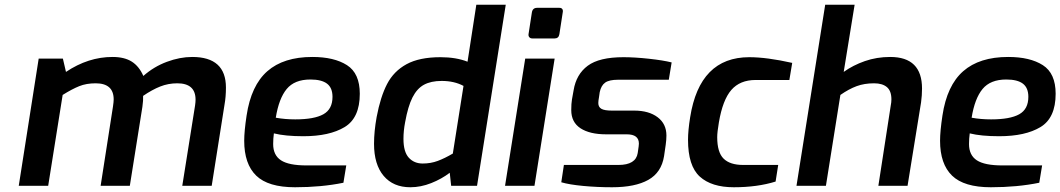

<svg xmlns="http://www.w3.org/2000/svg" viewBox="-20 -783 4468 809"><path d="M143 -536H245L258 -480Q352 -543 454 -543Q504 -543 535 -523.5Q566 -504 584 -463Q628 -502 683 -522.5Q738 -543 790 -543Q932 -543 932 -414Q932 -375 926 -342L872 0H748L802 -339Q804 -353 804 -363Q804 -432 727 -432Q689 -432 655 -418.5Q621 -405 583 -379Q584 -361 580 -333L527 0H404L456 -334Q459 -354 459 -364Q459 -432 383 -432Q344 -432 314 -420Q284 -408 244 -383L183 0H59Z M1009 -190Q1009 -230 1019 -296Q1038 -423 1106.5 -483Q1175 -543 1296 -543Q1388 -543 1442 -508.5Q1496 -474 1496 -388Q1496 -286 1432 -247.5Q1368 -209 1258 -209Q1182 -209 1134 -221Q1131 -199 1131 -176Q1131 -129 1164 -107.5Q1197 -86 1271 -86H1439L1427 -13Q1334 6 1223 6Q1110 6 1059.5 -43Q1009 -92 1009 -190ZM1381 -375Q1381 -413 1358 -430.5Q1335 -448 1288 -448Q1221 -448 1188 -408Q1155 -368 1142 -287Q1181 -280 1224 -280Q1304 -280 1342.5 -301.5Q1381 -323 1381 -375Z M1556 -177Q1556 -229 1567 -290Q1583 -375 1611 -429Q1639 -483 1693 -512.5Q1747 -542 1836 -542Q1902 -542 1950 -523L1987 -763H2111L1990 0H1881L1875 -55Q1841 -29 1797 -11.5Q1753 6 1709 6Q1637 6 1596.5 -42Q1556 -90 1556 -177ZM1888 -136 1933 -421Q1894 -442 1841 -442Q1796 -442 1766.5 -426Q1737 -410 1718 -372.5Q1699 -335 1687 -268Q1680 -232 1680 -198Q1680 -143 1702.5 -118.5Q1725 -94 1761 -94Q1795 -94 1824.5 -105Q1854 -116 1888 -136Z M2207 -639 2221 -730Q2224 -750 2243 -750H2337Q2346 -750 2349.5 -744.5Q2353 -739 2351 -730L2337 -639Q2334 -621 2317 -621H2223Q2215 -621 2210.5 -626Q2206 -631 2207 -639ZM2193 -536H2317L2232 0H2108Z M2345 -15 2356 -88H2586Q2659 -88 2667 -138L2671 -166L2672 -178Q2672 -217 2621 -217H2534Q2465 -217 2426 -242.5Q2387 -268 2387 -319Q2387 -347 2390 -364L2397 -403Q2408 -470 2456.5 -506Q2505 -542 2607 -542Q2654 -542 2714 -535.5Q2774 -529 2810 -520L2798 -447H2584Q2547 -447 2530 -435Q2513 -423 2507 -395L2504 -374Q2501 -358 2501 -349Q2501 -332 2514 -324.5Q2527 -317 2558 -317H2652Q2714 -317 2751 -289Q2788 -261 2788 -212Q2788 -194 2785 -173L2778 -125Q2767 -56 2711.5 -25Q2656 6 2559 6Q2497 6 2438 0.5Q2379 -5 2345 -15Z M2879 -194Q2879 -233 2888 -289Q2928 -542 3137 -542Q3211 -542 3318 -518L3306 -446H3164Q3098 -446 3061.5 -404Q3025 -362 3009 -267Q3002 -226 3002 -205Q3002 -141 3029 -114.5Q3056 -88 3111 -88H3259L3248 -18Q3171 6 3072 6Q2978 6 2928.5 -39Q2879 -84 2879 -194Z M3457 -763H3581L3535 -480Q3574 -508 3624 -525.5Q3674 -543 3731 -543Q3865 -543 3865 -410Q3865 -381 3861 -352L3804 0H3681L3733 -337Q3736 -352 3736 -364Q3736 -400 3717 -416Q3698 -432 3663 -432Q3622 -432 3589.5 -420Q3557 -408 3521 -383L3460 0H3336Z M3941 -190Q3941 -230 3951 -296Q3970 -423 4038.5 -483Q4107 -543 4228 -543Q4320 -543 4374 -508.5Q4428 -474 4428 -388Q4428 -286 4364 -247.5Q4300 -209 4190 -209Q4114 -209 4066 -221Q4063 -199 4063 -176Q4063 -129 4096 -107.5Q4129 -86 4203 -86H4371L4359 -13Q4266 6 4155 6Q4042 6 3991.5 -43Q3941 -92 3941 -190ZM4313 -375Q4313 -413 4290 -430.5Q4267 -448 4220 -448Q4153 -448 4120 -408Q4087 -368 4074 -287Q4113 -280 4156 -280Q4236 -280 4274.5 -301.5Q4313 -323 4313 -375Z"/></svg>

Font: Exo SemiBold
Style: Italic
Weight: 600
Italic angle: -9°
Designer: Natanael Gama
Foundry: Natanael Gama
Version: Version 1.500; ttfautohint (v1.6)